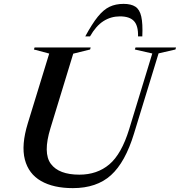

<svg xmlns="http://www.w3.org/2000/svg" viewBox="-20 -960 928 991"><path d="M240.5 -298.5Q201 -170 242.5 -114.2Q284 -58.5 389.5 -58.5Q481.5 -58.5 544.2 -111.5Q607 -164.5 646.5 -292.5L766 -684L676 -704.5L679.5 -715H888.5L885.5 -704.5L798.5 -684.5L671.5 -270Q626.5 -122.5 552.8 -55.8Q479 11 356 11Q256 11 191.8 -25.8Q127.5 -62.5 108.2 -136.8Q89 -211 123.5 -323.5L234 -683.5L155 -704.5L158.5 -715H448L445 -704.5L358 -683ZM599 -875.5Q552.5 -875.5 514 -851Q475.5 -826.5 444.5 -772H420Q455.5 -837.5 485 -874Q514.5 -910.5 545.8 -925.2Q577 -940 618 -940Q656.5 -940 678.8 -925.5Q701 -911 709.2 -874.5Q717.5 -838 714.5 -772H692.5Q694 -827 671.5 -851.2Q649 -875.5 599 -875.5Z"/></svg>

Font: Newsreader 72pt Medium
Style: Italic
Weight: 500
Italic angle: -17°
Designer: Hugues Gentile
Foundry: Production Type
Version: Version 1.003; ttfautohint (v1.8.3)